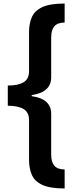

<svg xmlns="http://www.w3.org/2000/svg" viewBox="-20 -820 421 1084"><path d="M345 244Q260 244 217 223Q174 202 159 165.5Q144 129 144 83V-141Q144 -186 113 -204.5Q82 -223 24 -223V-337Q82 -337 113 -355.5Q144 -374 144 -418V-640Q144 -685 159 -721.5Q174 -758 217 -779Q260 -800 345 -800V-693Q303 -692 286 -670.5Q269 -649 269 -610V-384Q269 -299 159 -283V-277Q269 -262 269 -177V54Q269 93 286 114.5Q303 136 345 137Z"/></svg>

Font: Noto Sans Tamil Condensed
Style: Bold
Weight: 700
Width: 3
Designer: Jelle Bosma - Monotype Design Team
Foundry: Monotype Imaging Inc.
Version: Version 2.004; ttfautohint (v1.8.4.7-5d5b)